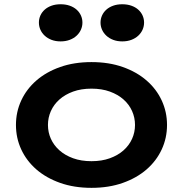

<svg xmlns="http://www.w3.org/2000/svg" viewBox="-20 -881 868 911"><path d="M55.7 -288.1Q55.7 -350.1 80.8 -404.3Q106 -458.5 152.6 -499Q199.2 -539.6 265.4 -563Q331.5 -586.4 414.1 -586.4Q496.6 -586.4 562.7 -563Q628.9 -539.6 675.5 -499Q722.2 -458.5 747.3 -404.3Q772.5 -350.1 772.5 -288.1Q772.5 -226.1 747.3 -171.9Q722.2 -117.7 675.5 -77.1Q628.9 -36.6 562.7 -13.2Q496.6 10.3 414.1 10.3Q331.5 10.3 265.4 -13.2Q199.2 -36.6 152.6 -77.1Q106 -117.7 80.8 -171.9Q55.7 -226.1 55.7 -288.1ZM207.5 -288.1Q207.5 -253.4 221.4 -222.4Q235.4 -191.4 262 -167.7Q288.6 -144 326.9 -130.1Q365.2 -116.2 414.1 -116.2Q462.9 -116.2 501.2 -130.1Q539.6 -144 566.2 -167.7Q592.8 -191.4 606.7 -222.4Q620.6 -253.4 620.6 -288.1Q620.6 -322.8 606.7 -354Q592.8 -385.3 566.2 -408.9Q539.6 -432.6 501.2 -446.5Q462.9 -460.4 414.1 -460.4Q365.2 -460.4 326.9 -446.5Q288.6 -432.6 262 -408.9Q235.4 -385.3 221.4 -354Q207.5 -322.8 207.5 -288.1ZM560.1 -684.6Q536.1 -684.6 517.1 -691.9Q498 -699.2 484.6 -711.7Q471.2 -724.1 464.1 -740.2Q457 -756.3 457 -773.9Q457 -791.5 464.1 -807.4Q471.2 -823.2 484.6 -835.2Q498 -847.2 517.1 -854Q536.1 -860.8 560.1 -860.8Q584 -860.8 603.3 -854Q622.6 -847.2 636 -835.2Q649.4 -823.2 656.5 -807.4Q663.6 -791.5 663.6 -773.9Q663.6 -756.3 656.5 -740.2Q649.4 -724.1 636 -711.7Q622.6 -699.2 603.3 -691.9Q584 -684.6 560.1 -684.6ZM267.6 -684.6Q243.7 -684.6 224.6 -691.9Q205.6 -699.2 192.1 -711.7Q178.7 -724.1 171.6 -740.2Q164.6 -756.3 164.6 -773.9Q164.6 -791.5 171.6 -807.4Q178.7 -823.2 192.1 -835.2Q205.6 -847.2 224.6 -854Q243.7 -860.8 267.6 -860.8Q291.5 -860.8 310.8 -854Q330.1 -847.2 343.5 -835.2Q356.9 -823.2 364 -807.4Q371.1 -791.5 371.1 -773.9Q371.1 -756.3 364 -740.2Q356.9 -724.1 343.5 -711.7Q330.1 -699.2 310.8 -691.9Q291.5 -684.6 267.6 -684.6Z"/></svg>

Font: Krona One
Style: Regular
Weight: 400
Version: Version 1.003